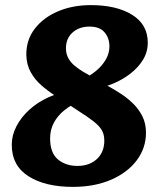

<svg xmlns="http://www.w3.org/2000/svg" viewBox="-20 -716 620 751"><path d="M26 -150Q26 -187 44.5 -222.5Q63 -258 95 -287Q127 -316 168.5 -335Q210 -354 256 -359L286 -317Q257 -305 231.5 -284.5Q206 -264 191 -236.5Q176 -209 176 -175Q176 -118 206.5 -92.5Q237 -67 283 -67Q330 -67 359 -94Q388 -121 388 -166Q388 -191 377.5 -208Q367 -225 345 -242Q323 -259 290 -280L246 -309Q222 -325 194 -343Q166 -361 141 -383Q116 -405 100 -434Q84 -463 83 -500Q82 -559 115.5 -603Q149 -647 206.5 -671.5Q264 -696 335 -696Q436 -696 497 -658Q558 -620 558 -549Q558 -513 539.5 -482.5Q521 -452 490 -428Q459 -404 422.5 -389Q386 -374 349 -368L309 -409Q333 -420 356 -439Q379 -458 393.5 -482.5Q408 -507 408 -535Q408 -567 389 -589.5Q370 -612 330 -612Q290 -612 264 -589Q238 -566 238 -527Q238 -505 247.5 -488Q257 -471 273 -458Q289 -445 306 -435L412 -374Q432 -363 455.5 -347.5Q479 -332 501 -310.5Q523 -289 537 -261Q551 -233 551 -197Q551 -137 515 -89Q479 -41 414.5 -13Q350 15 265 15Q157 15 91.5 -26.5Q26 -68 26 -150Z"/></svg>

Font: Alkatra SemiBold
Style: Regular
Weight: 600
Designer: Suman Bhandary
Version: Version 1.100;gftools[0.9.22]